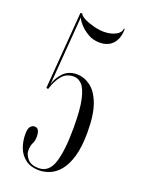

<svg xmlns="http://www.w3.org/2000/svg" viewBox="-137 -766 632 843"><g transform="rotate(20 179.5 -344.0)"><path d="M154.5 12Q116 12 91.2 -6Q66.5 -24 55 -53.5Q43.5 -83 43.5 -117Q43.5 -142 51.5 -152.2Q59.5 -162.5 71.5 -162.5Q95 -162.5 95 -122.5Q95 -103.5 87.8 -90.2Q80.5 -77 80.5 -53.5Q80.5 -35.5 96.8 -16Q113 3.5 149 3.5Q197 3.5 215.2 -52.5Q233.5 -108.5 233.5 -216Q233.5 -302 223 -347.8Q212.5 -393.5 195.5 -410.5Q178.5 -427.5 158.5 -427.5Q123 -427.5 102.5 -402.5Q82 -377.5 70 -337.5L61 -339L89 -700H97.5Q101 -690 120.8 -680Q140.5 -670 166.2 -663.5Q192 -657 213.5 -657Q246 -657 268.8 -669.5Q291.5 -682 291.5 -700H296Q296 -656.5 274 -631.2Q252 -606 211 -606Q181 -606 156.2 -620.8Q131.5 -635.5 115.8 -653.8Q100 -672 97.5 -682.5L72.5 -359.5Q79 -388.5 103.2 -415Q127.5 -441.5 167 -441.5Q200.5 -441.5 230.2 -420.2Q260 -399 278.8 -350Q297.5 -301 297.5 -217.5Q297.5 -148.5 284.2 -103.8Q271 -59 249.8 -33.8Q228.5 -8.5 203.5 1.8Q178.5 12 154.5 12Z"/></g></svg>

Font: Imbue 100pt Light
Style: Regular
Weight: 300
Designer: Tyler Finck
Foundry: Etcetera Type Company
Version: Version 1.102; ttfautohint (v1.8.3)